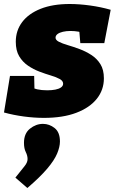

<svg xmlns="http://www.w3.org/2000/svg" viewBox="-29 -575 576 961"><path d="M191 15Q142 15 90 8Q38 1 -9 -12L21 -195H142L144 -106L119 -142Q135 -133 157 -128Q179 -123 207 -123Q230 -123 248 -126.5Q266 -130 276.5 -137.5Q287 -145 287 -156Q287 -170 270 -179.5Q253 -189 226 -197Q199 -205 168.5 -216.5Q138 -228 111 -246.5Q84 -265 67 -293.5Q50 -322 50 -366Q50 -422 82 -464.5Q114 -507 174.5 -531Q235 -555 320 -555Q368 -555 422 -547.5Q476 -540 525 -526L493 -359H373L367 -430L396 -406Q384 -413 364 -416.5Q344 -420 324 -420Q303 -420 286 -416Q269 -412 259.5 -405Q250 -398 249 -388Q248 -375 265.5 -366Q283 -357 310.5 -349Q338 -341 369 -329.5Q400 -318 428 -300Q456 -282 473.5 -254Q491 -226 491 -183Q491 -125 455.5 -80.5Q420 -36 353 -10.5Q286 15 191 15ZM108 366 48 314Q79 275 94 256.5Q109 238 109 221Q109 204 100 186Q91 168 91 140Q91 93 121 69Q151 45 186 45Q218 45 244.5 66Q271 87 271 133Q271 160 257 193.5Q243 227 207.5 269Q172 311 108 366Z"/></svg>

Font: Bitter Thin Black
Style: Italic
Weight: 900
Italic angle: -9°
Version: Version 3.020